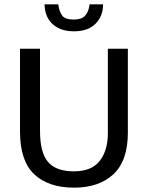

<svg xmlns="http://www.w3.org/2000/svg" viewBox="-20 -854 680 883"><path d="M72 -630H164V-253Q164 -152 201 -109Q238 -66 320 -66Q401 -66 438.5 -114Q476 -162 476 -241V-630H568V-244Q568 -115 502 -53Q436 9 320 9Q203 9 137.5 -52.5Q72 -114 72 -249ZM248 -834Q252 -802 265.5 -783Q279 -764 320 -764Q355 -764 371.5 -782Q388 -800 392 -834H454Q454 -780 419.5 -745Q385 -710 320 -710Q284 -710 258.5 -720.5Q233 -731 216.5 -748.5Q200 -766 192.5 -788.5Q185 -811 185 -834Z"/></svg>

Font: Mukta Vaani
Style: Regular
Weight: 400
Designer: Noopur Datye, Girish Dalvi, Yashodeep Gholap, Pallavi Karambelkar
Foundry: Ek Type
Version: Version 2.538;PS 1.000;hotconv 16.6.51;makeotf.lib2.5.65220;